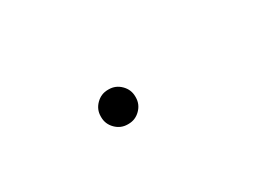

<svg xmlns="http://www.w3.org/2000/svg" viewBox="-10 -566 619 433"><g transform="rotate(-30 300.0 -350.0)"><path d="M249 -395Q231 -395 218 -382Q205 -369 205 -351V-349Q205 -331 218 -318Q231 -305 249 -305H251Q269 -305 282 -318Q295 -331 295 -349V-351Q295 -369 282 -382Q269 -395 251 -395Z"/></g></svg>

Font: Doto Black Rounded Black
Style: Regular
Weight: 900
Monospace: yes
Version: Version 1.000